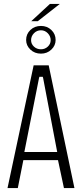

<svg xmlns="http://www.w3.org/2000/svg" viewBox="-20 -950 416 970"><path d="M18 0 150 -620H226L356 0H303L273 -141H98L70 0ZM177 -555 103 -182H269L198 -555L196 -562H179ZM187 -679Q155 -679 133.5 -699.5Q112 -720 112 -748Q112 -778 133.5 -798.5Q155 -819 187 -819Q218 -819 239.5 -798.5Q261 -778 261 -748Q261 -720 239.5 -699.5Q218 -679 187 -679ZM187 -701Q207 -701 221.5 -714.5Q236 -728 236 -747Q236 -767 221.5 -782Q207 -797 187 -797Q166 -797 151.5 -782Q137 -767 137 -747Q137 -728 151.5 -714.5Q166 -701 187 -701ZM138 -843 232 -930H282L171 -843Z"/></svg>

Font: Smooch Sans
Style: Regular
Weight: 400
Designer: Robert E. Leuschke
Foundry: Robert E. Leuschke
Version: Version 1.010; ttfautohint (v1.8.3)